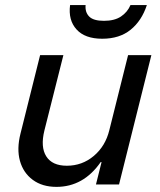

<svg xmlns="http://www.w3.org/2000/svg" viewBox="-20 -713 618 742"><path d="M198.3 9.2Q143.3 9.2 106.7 -17.9Q70 -45 57.1 -91.2Q44.2 -137.5 59.2 -196.7L135 -500H225L151.7 -209.2Q135.8 -145 158.8 -108.8Q181.7 -72.5 238.3 -72.5Q297.5 -72.5 342.5 -110.4Q387.5 -148.3 402.5 -210L475 -500H565L440 0H350.8L372.5 -86.7H369.2Q302.5 9.2 198.3 9.2ZM375 -563.3Q308.3 -563.3 275.8 -599.2Q243.3 -635 250.8 -693.3H310.8Q308.3 -665.8 324.6 -649.2Q340.8 -632.5 381.7 -632.5Q422.5 -632.5 447.5 -649.2Q472.5 -665.8 484.2 -693.3H547.5Q527.5 -632.5 484.6 -597.9Q441.7 -563.3 375 -563.3Z"/></svg>

Font: Funnel Sans
Style: Italic
Weight: 400
Italic angle: -14.036°
Version: Version 1.000; Beta; Release 5; Build 24; ttfautohint (v1.8.